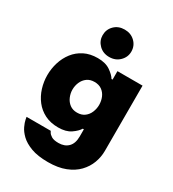

<svg xmlns="http://www.w3.org/2000/svg" viewBox="-234 -917 1134 1258"><g transform="rotate(30 333.5 -288.0)"><path d="M333 -583Q286 -583 255.5 -613.5Q225 -644 225 -686Q225 -730 255.5 -760Q286 -790 333 -790Q380 -790 411 -760Q442 -730 442 -686Q442 -644 411 -613.5Q380 -583 333 -583ZM330 214Q252 214 201.5 195Q151 176 122.5 148.5Q94 121 81 93Q68 65 64.5 46Q61 27 61 27H244Q244 27 250 38Q256 49 273.5 60Q291 71 327 71Q373 71 400 44Q427 17 427 -36V-90H419Q404 -65 368.5 -40.5Q333 -16 274 -16Q216 -16 172.5 -38Q129 -60 100 -97.5Q71 -135 56.5 -182Q42 -229 42 -278Q42 -327 56.5 -374Q71 -421 100 -458.5Q129 -496 172.5 -518Q216 -540 274 -540Q333 -540 369 -515Q405 -490 419 -466H427V-530H617V-36Q617 10 600.5 54.5Q584 99 549.5 135Q515 171 460.5 192.5Q406 214 330 214ZM333 -162Q367 -162 389.5 -179Q412 -196 423 -223Q434 -250 434 -278Q434 -308 423 -334.5Q412 -361 389.5 -377.5Q367 -394 333 -394Q300 -394 277.5 -377.5Q255 -361 243.5 -334.5Q232 -308 232 -278Q232 -250 243.5 -223Q255 -196 277.5 -179Q300 -162 333 -162Z"/></g></svg>

Font: Be Vietnam Pro Black
Style: Regular
Weight: 900
Designer: Lam Bao, Tony Le, Vietanh Nguyen
Foundry: Yellow Type Foundry
Version: Version 1.002; ttfautohint (v1.8.3)